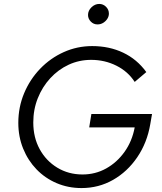

<svg xmlns="http://www.w3.org/2000/svg" viewBox="-20 -945 825 975"><path d="M394 10Q326 10 267.5 -15Q209 -40 165.5 -85Q122 -130 97.5 -190.5Q73 -251 73 -321Q73 -401 102.5 -471.5Q132 -542 184 -596Q236 -650 304 -680.5Q372 -711 448 -711Q535 -711 605.5 -677.5Q676 -644 723 -579L664 -529Q630 -582 571 -611.5Q512 -641 443 -641Q382 -641 329 -616.5Q276 -592 235.5 -548Q195 -504 172 -446.5Q149 -389 149 -323Q149 -247 181.5 -187.5Q214 -128 271 -93.5Q328 -59 399 -59Q464 -59 519 -89.5Q574 -120 612.5 -174Q651 -228 664 -298H433L444 -366H752L743 -314Q727 -220 677 -146.5Q627 -73 554 -31.5Q481 10 394 10ZM475 -821Q455 -821 441 -835.5Q427 -850 427 -869Q427 -891 444.5 -908Q462 -925 484 -925Q504 -925 518.5 -910.5Q533 -896 533 -876Q533 -862 525 -849.5Q517 -837 504 -829Q491 -821 475 -821Z"/></svg>

Font: Red Hat Text VF
Style: Italic
Weight: 300
Italic angle: -12°
Designer: Pentagram, MCKL
Foundry: Pentagram, MCKL
Version: Version 1.023